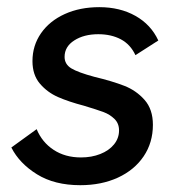

<svg xmlns="http://www.w3.org/2000/svg" viewBox="-20 -522 516 550"><path d="M12.5 -99.5 85 -152Q100.5 -114.5 133.5 -92.8Q166.5 -71 212 -71Q242.5 -71 267.2 -80.8Q292 -90.5 306.5 -108.2Q321 -126 321 -148.5Q321 -168.5 308 -181.2Q295 -194 277 -200.8Q259 -207.5 221 -219Q177 -230.5 146.2 -244Q115.5 -257.5 94.2 -282.5Q73 -307.5 73 -347Q73 -391.5 97.5 -426.8Q122 -462 165.5 -481.8Q209 -501.5 264.5 -501.5Q323.5 -501.5 368 -476.5Q412.5 -451.5 433.5 -406L368 -364Q353.5 -395 326 -409.5Q298.5 -424 261.5 -424Q220.5 -424 192.8 -406.2Q165 -388.5 165 -359Q165 -338 184.2 -326.2Q203.5 -314.5 250 -302Q302 -289.5 336 -276.2Q370 -263 394 -236Q418 -209 418 -164.5Q418 -113.5 391.5 -74.2Q365 -35 317.8 -13.2Q270.5 8.5 210 8.5Q136 8.5 85.8 -22.8Q35.5 -54 12.5 -99.5Z"/></svg>

Font: HK Grotesk Medium
Style: Italic
Weight: 500
Italic angle: -8°
Designer: Alfredo Marco Pradil
Foundry: Hanken Design Co.
Version: Version 3.004